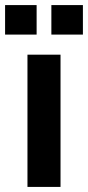

<svg xmlns="http://www.w3.org/2000/svg" viewBox="-48 -735 346 755"><path d="M60 0H190V-520H60ZM-28 -599H96V-715H-28ZM154 -599H278V-715H154Z"/></svg>

Font: Pescante Normal
Style: Regular
Weight: 400
Designer: Ariel Martín Pérez
Foundry: Tunera Type Foundry
Version: Version 1.000;FEAKit 1.0